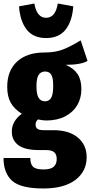

<svg xmlns="http://www.w3.org/2000/svg" viewBox="-29 -846 517 1090"><path d="M468 -500Q430 -478 344 -478Q390 -458 411.5 -425.5Q433 -393 433 -340Q433 -288 409 -248Q385 -208 340 -185Q295 -162 234 -162Q213 -162 187 -168Q173 -157 173 -139Q173 -123 183 -115Q193 -107 220 -107H273Q363 -107 413 -65Q463 -23 463 46Q463 127 399 175.5Q335 224 217 224Q88 224 39.5 180Q-9 136 -9 51H143Q143 85 158.5 100.5Q174 116 218 116Q259 116 276 100.5Q293 85 293 57Q293 31 279 18.5Q265 6 234 6H193Q112 6 75 -22Q38 -50 38 -99Q38 -130 53.5 -156Q69 -182 95 -200Q51 -228 31.5 -263.5Q12 -299 12 -353Q12 -445 68 -496.5Q124 -548 224 -548Q285 -548 329.5 -565.5Q374 -583 429 -617ZM178 -357Q178 -311 190 -291Q202 -271 226 -271Q250 -271 261.5 -290.5Q273 -310 273 -359Q273 -404 262 -422Q251 -440 227 -440Q203 -440 190.5 -421Q178 -402 178 -357ZM79 -810 166 -826Q180 -745 233 -745Q286 -745 299 -826L387 -810Q381 -726 343.5 -678Q306 -630 233 -630Q160 -630 122.5 -678Q85 -726 79 -810Z"/></svg>

Font: Fira Sans Compressed ExtraBold
Style: Regular
Weight: 800
Width: 1
Designer: bBox Type GmbH & Carrois Corporate GbR & Edenspiekermann AG
Foundry: bBox Type GmbH & Carrois Corporate GbR & Edenspiekermann AG
Version: Version 4.301